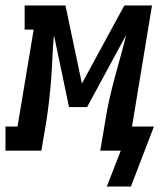

<svg xmlns="http://www.w3.org/2000/svg" viewBox="-65 -550 585 701"><path d="M413 131H325L376 0H301L319 -106Q325 -146 334 -186Q343 -226 353.5 -265Q364 -304 375 -343.5Q386 -383 396 -423L253 -159H187L132 -422Q128 -383 126.5 -343.5Q125 -304 122 -264Q119 -224 114.5 -184.5Q110 -145 104 -106L86 0H-45V-88H-1L58 -442H25V-530H174L234 -245L389 -530H490L417 -88H497Z"/></svg>

Font: Iosevka Slab Semibold
Style: Italic
Weight: 600
Italic angle: -9°
Monospace: yes
Designer: Belleve Invis
Foundry: Belleve Invis
Version: Version 11.1.1; ttfautohint (v1.8.3)